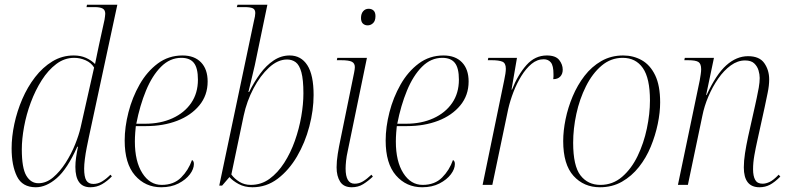

<svg xmlns="http://www.w3.org/2000/svg" viewBox="-20 -780 3330 810"><path d="M131 10Q74 10 51.5 -36Q29 -82 29 -154Q29 -203 40.5 -257Q52 -311 74 -362Q96 -413 128 -454.5Q160 -496 201 -521Q242 -546 291 -546Q320 -546 342.5 -536Q365 -526 381 -510Q385 -530 389.5 -551.5Q394 -573 398 -592L421 -697Q422 -705 423 -711Q424 -717 424 -722Q424 -738 413 -744Q402 -750 380 -750H345L347 -760H475L355 -202Q351 -183 346 -158Q341 -133 338 -109Q335 -85 335 -69Q335 -34 344 -19Q353 -4 374 -4Q393 -4 410.5 -14.5Q428 -25 446 -43L452 -36Q433 -16 410.5 -3Q388 10 361 10Q298 10 298 -76Q298 -95 301 -116Q304 -137 309 -161H306Q264 -67 219.5 -28.5Q175 10 131 10ZM142 -7Q175 -7 204 -31.5Q233 -56 257 -93.5Q281 -131 297 -171Q313 -211 320 -242L377 -495Q365 -515 341.5 -525.5Q318 -536 293 -536Q252 -536 217.5 -510Q183 -484 156 -441.5Q129 -399 110 -348Q91 -297 81.5 -245Q72 -193 72 -150Q72 -71 91 -39Q110 -7 142 -7Z M660 10Q593 10 549.5 -40Q506 -90 506 -187Q506 -244 522 -306.5Q538 -369 569 -423.5Q600 -478 645.5 -512Q691 -546 750 -546Q800 -546 828 -517Q856 -488 856 -436Q856 -378 821 -335.5Q786 -293 727.5 -270.5Q669 -248 596 -248H553Q552 -241 550.5 -220.5Q549 -200 549 -183Q549 -99 580.5 -49.5Q612 0 662 0Q713 0 744 -31Q775 -62 790 -105Q798 -101 798 -88Q798 -67 781 -44.5Q764 -22 733 -6Q702 10 660 10ZM592 -258Q657 -258 707.5 -281Q758 -304 786.5 -345.5Q815 -387 815 -444Q815 -493 798 -514.5Q781 -536 745 -536Q697 -536 659.5 -498.5Q622 -461 596 -398Q570 -335 555 -258Z M1045 10Q1012 10 987 -3.5Q962 -17 948 -33L917 3H905L1051 -690Q1054 -702 1055.5 -710.5Q1057 -719 1057 -725Q1057 -740 1046.5 -745Q1036 -750 1012 -750H979L982 -760H1108L1055 -505Q1047 -469 1040 -441.5Q1033 -414 1028 -392H1031Q1052 -434 1077.5 -469Q1103 -504 1134.5 -525Q1166 -546 1202 -546Q1250 -546 1276.5 -505Q1303 -464 1303 -379Q1303 -315 1285 -246.5Q1267 -178 1233 -120Q1199 -62 1151.5 -26Q1104 10 1045 10ZM1038 0Q1082 0 1117 -25.5Q1152 -51 1179 -93Q1206 -135 1224 -186Q1242 -237 1251 -289Q1260 -341 1260 -386Q1260 -444 1251.5 -475Q1243 -506 1227.5 -517.5Q1212 -529 1191 -529Q1152 -529 1115 -495Q1078 -461 1049.5 -407Q1021 -353 1008 -292L956 -44Q969 -26 990 -13Q1011 0 1038 0Z M1531 -673Q1519 -673 1511 -680.5Q1503 -688 1503 -704Q1503 -722 1512 -732.5Q1521 -743 1535 -743Q1548 -743 1556 -735.5Q1564 -728 1564 -712Q1564 -692 1554 -682.5Q1544 -673 1531 -673ZM1464 10Q1430 10 1415 -13.5Q1400 -37 1400 -74Q1400 -100 1405 -131Q1410 -162 1416 -190L1474 -474Q1477 -489 1477 -497Q1477 -513 1464.5 -519.5Q1452 -526 1418 -526H1401L1403 -536H1528L1447 -143Q1442 -121 1440 -101.5Q1438 -82 1438 -69Q1438 -5 1476 -5Q1495 -5 1511.5 -15Q1528 -25 1547 -43L1553 -35Q1533 -16 1512 -3Q1491 10 1464 10Z M1761 10Q1694 10 1650.5 -40Q1607 -90 1607 -187Q1607 -244 1623 -306.5Q1639 -369 1670 -423.5Q1701 -478 1746.5 -512Q1792 -546 1851 -546Q1901 -546 1929 -517Q1957 -488 1957 -436Q1957 -378 1922 -335.5Q1887 -293 1828.5 -270.5Q1770 -248 1697 -248H1654Q1653 -241 1651.5 -220.5Q1650 -200 1650 -183Q1650 -99 1681.5 -49.5Q1713 0 1763 0Q1814 0 1845 -31Q1876 -62 1891 -105Q1899 -101 1899 -88Q1899 -67 1882 -44.5Q1865 -22 1834 -6Q1803 10 1761 10ZM1693 -258Q1758 -258 1808.5 -281Q1859 -304 1887.5 -345.5Q1916 -387 1916 -444Q1916 -493 1899 -514.5Q1882 -536 1846 -536Q1798 -536 1760.5 -498.5Q1723 -461 1697 -398Q1671 -335 1656 -258Z M2107 -441Q2114 -473 2114 -490Q2114 -514 2099 -520Q2084 -526 2054 -526H2038L2040 -536H2161L2138 -402H2140Q2165 -465 2201 -505.5Q2237 -546 2287 -546Q2324 -546 2339 -527Q2354 -508 2354 -486Q2354 -468 2343.5 -457Q2333 -446 2314 -446Q2315 -452 2315 -457Q2315 -462 2315 -467Q2315 -503 2304 -516.5Q2293 -530 2274 -530Q2246 -530 2222.5 -510.5Q2199 -491 2179.5 -459.5Q2160 -428 2146 -391.5Q2132 -355 2124 -320L2057 0H2016Z M2511 10Q2443 10 2399.5 -38Q2356 -86 2356 -185Q2356 -228 2366 -277Q2376 -326 2396 -373.5Q2416 -421 2446 -460Q2476 -499 2517 -522.5Q2558 -546 2609 -546Q2652 -546 2687.5 -526Q2723 -506 2744 -462.5Q2765 -419 2765 -348Q2765 -306 2755 -257.5Q2745 -209 2725.5 -161.5Q2706 -114 2675.5 -75.5Q2645 -37 2604 -13.5Q2563 10 2511 10ZM2513 0Q2565 0 2604.5 -34Q2644 -68 2670 -122Q2696 -176 2709 -238Q2722 -300 2722 -356Q2722 -450 2692 -493Q2662 -536 2607 -536Q2557 -536 2518 -503Q2479 -470 2452 -416Q2425 -362 2411.5 -299.5Q2398 -237 2398 -178Q2398 -80 2429 -40Q2460 0 2513 0Z M3184 10Q3118 10 3118 -74Q3118 -101 3123 -133.5Q3128 -166 3136 -203L3166 -337Q3168 -347 3172.5 -367Q3177 -387 3181 -410Q3185 -433 3185 -451Q3185 -466 3180 -483Q3175 -500 3162 -512.5Q3149 -525 3123 -525Q3092 -525 3063 -504Q3034 -483 3010 -448.5Q2986 -414 2968.5 -373Q2951 -332 2943 -291L2882 0H2840L2932 -441Q2934 -453 2936 -465.5Q2938 -478 2938 -488Q2938 -511 2926.5 -518.5Q2915 -526 2882 -526H2867L2869 -536H2992L2959 -379H2961Q3001 -466 3044 -504.5Q3087 -543 3136 -543Q3184 -543 3204.5 -513.5Q3225 -484 3225 -445Q3225 -419 3218.5 -388Q3212 -357 3206 -328L3175 -187Q3168 -156 3162.5 -125Q3157 -94 3157 -66Q3157 -37 3166 -21Q3175 -5 3197 -5Q3211 -5 3227 -12.5Q3243 -20 3265 -43L3272 -35Q3248 -11 3228 -0.5Q3208 10 3184 10Z"/></svg>

Font: Noto Serif Display SemiCondensed ExtraLight
Style: Italic
Weight: 200
Width: 4
Italic angle: -12°
Designer: Monotype Design Team
Foundry: Monotype Imaging Inc.
Version: Version 2.009